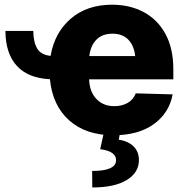

<svg xmlns="http://www.w3.org/2000/svg" viewBox="-20 -573 786 828"><path d="M3.4 -439.5H123.5Q124 -391.1 140.4 -363.8Q156.7 -336.4 198.2 -332Q215.3 -432.6 285.4 -492.7Q355.5 -552.7 463.4 -552.7Q540.5 -552.7 600.3 -520.5Q660.2 -488.3 693.8 -426Q727.5 -363.8 727.5 -273.9V-231H364.3Q366.2 -177.2 395.8 -146.2Q425.3 -115.2 472.7 -115.2Q506.3 -115.2 530.8 -129.4Q555.2 -143.6 565.4 -170.4L724.6 -166Q709.5 -85.4 643.1 -37.6Q576.7 10.3 469.2 10.3Q350.6 10.3 278.6 -53.7Q206.5 -117.7 195.3 -231.4Q101.1 -235.8 52.5 -289.1Q3.9 -342.3 3.4 -439.5ZM464.8 -427.7Q420.9 -427.7 395.5 -401.6Q370.1 -375.5 365.2 -331.1H563Q558.1 -376.5 533.2 -402.1Q508.3 -427.7 464.8 -427.7ZM428.2 -2.9H498L492.2 29.3Q531.7 35.2 555.2 57.6Q578.6 80.1 579.1 116.2Q579.6 171.4 526.1 203.6Q472.7 235.8 377.9 235.4L377.4 164.1Q426.3 164.6 452.9 153.3Q479.5 142.1 480.5 120.1Q482.9 79.6 412.1 70.3Z"/></svg>

Font: Inter Tight ExtraBold
Style: Regular
Weight: 800
Designer: Rasmus Andersson
Foundry: rsms
Version: Version 3.004; ttfautohint (v1.8.4.7-5d5b)